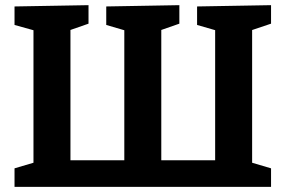

<svg xmlns="http://www.w3.org/2000/svg" viewBox="-20 -724 1106 744"><path d="M36.3 0V-71.7L128.7 -99L109.7 -70.3V-630.3L133.3 -600.3L36.3 -627.3V-699L323 -704V-632.3L231.3 -600.3L253 -631V-67L234.7 -103H488.3L461.7 -67.3V-630.3L484 -600.3L391.7 -627.3V-699L675 -704V-632.3L585.3 -601L605 -631V-67L585.3 -103H840.7L813.7 -67V-630.3L836 -600.7L743.7 -627.3V-699L1030.3 -704V-632.3L937.3 -601L957 -631V-68.3L938 -99L1030.3 -71.7V0Z"/></svg>

Font: Bitter Thin
Style: Regular
Weight: 100
Designer: Sol Matas, and Bitter project Authors
Foundry: Sol Matas
Version: Version 2.002